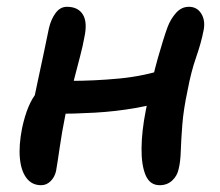

<svg xmlns="http://www.w3.org/2000/svg" viewBox="-20 -534 648 565"><path d="M101 11Q74 11 58 -10Q42 -31 38.5 -68.5Q35 -106 45 -157Q53 -194 64 -220Q75 -246 88.5 -261.5Q102 -277 116 -285Q127 -291 146 -293.5Q165 -296 185 -296Q258 -296 331.5 -303Q405 -310 474 -333L494 -247Q441 -227 381 -216.5Q321 -206 259.5 -202.5Q198 -199 140 -199L74 -214Q82 -253 91 -294.5Q100 -336 108.5 -376.5Q117 -417 124 -451Q130 -477 143.5 -495.5Q157 -514 177 -514Q210 -514 224 -491Q238 -468 228 -423Q224 -400 216 -369.5Q208 -339 199.5 -306Q191 -273 183.5 -243.5Q176 -214 172 -194Q162 -144 156 -102Q150 -60 145 -31Q141 -13 129 -1Q117 11 101 11ZM450 11Q421 11 408.5 -18.5Q396 -48 396.5 -98Q397 -148 409 -209Q428 -305 444.5 -363Q461 -421 473 -454Q482 -478 498 -496Q514 -514 536 -514Q560 -514 572.5 -493.5Q585 -473 579 -444Q572 -408 557 -365Q542 -322 532 -268Q520 -212 516.5 -167Q513 -122 512 -90Q511 -58 506 -38Q502 -17 487 -3Q472 11 450 11Z"/></svg>

Font: Shantell Sans Medium
Style: Italic
Weight: 500
Italic angle: -11°
Designer: Stephen Nixon, Anya Danilova, Shantell Martin
Foundry: Arrow Type
Version: Version 1.011;[c5ecc13dd]